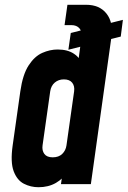

<svg xmlns="http://www.w3.org/2000/svg" viewBox="-20 -770 534 803"><path d="M340 -750Q396.5 -750 425.5 -713Q454.5 -676 446 -615L360 0H235L247 -84L265 -55Q245 -23 213.8 -5Q182.5 13 141 13Q108.5 13 80 -1.5Q51.5 -16 37.2 -53.8Q23 -91.5 33 -162L65 -388Q75 -458.5 99.8 -496.5Q124.5 -534.5 156.8 -548.8Q189 -563 221 -563Q262.5 -563 289.2 -545.2Q316 -527.5 327 -495L301 -466L321 -615Q324 -637.5 312.5 -651.2Q301 -665 278 -665H250L262 -750ZM200.5 -112Q225.5 -112 240.2 -126.2Q255 -140.5 258 -162L290 -388Q293 -410 282 -424Q271 -438 247 -438Q225 -438 209.2 -424.8Q193.5 -411.5 190 -388L158 -162Q155 -140.5 165.5 -126.2Q176 -112 200.5 -112ZM266 -562 276 -632 494 -687 485 -617Z"/></svg>

Font: Mohave Light
Style: Bold Italic
Weight: 700
Italic angle: -8°
Version: Version 2.003